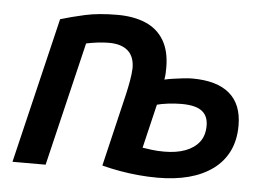

<svg xmlns="http://www.w3.org/2000/svg" viewBox="-44 -590 921 658"><g transform="rotate(5 416.5 -261.0)"><path d="M520 11Q487 11 454.5 8Q422 5 390.5 -0.5Q359 -6 328 -14L388 -267Q393 -289 397 -311.5Q401 -334 402 -355Q402 -395 379.5 -415Q357 -435 314 -435Q295 -435 275 -432.5Q255 -430 236 -426L134 0H20L140 -501Q176 -512 223 -522.5Q270 -533 335 -533Q391 -533 432 -515.5Q473 -498 495 -461Q517 -424 517 -367Q517 -357 516.5 -347Q516 -337 514 -326Q527 -329 544 -331.5Q561 -334 578.5 -336Q596 -338 609 -338Q694 -338 737.5 -301Q781 -264 781 -191Q781 -141 762.5 -103Q744 -65 709 -39.5Q674 -14 626.5 -1.5Q579 11 520 11ZM535 -80Q577 -80 607.5 -91.5Q638 -103 655 -125Q672 -147 672 -181Q672 -215 650 -231.5Q628 -248 580 -248Q557 -248 533.5 -245Q510 -242 496 -238L460 -87Q474 -85 492 -82.5Q510 -80 535 -80Z"/></g></svg>

Font: Ubuntu Sans SemiBold
Style: Italic
Weight: 600
Italic angle: -13.5°
Designer: Dalton Maag Ltd
Foundry: Dalton Maag Ltd
Version: Version 1.006